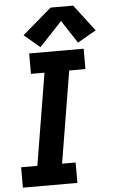

<svg xmlns="http://www.w3.org/2000/svg" viewBox="-63 -1018 623 1060"><g transform="rotate(-5 248.0 -488.5)"><path d="M20 0H322V-113H247L331 -622H421V-735H119V-622H194L110 -113H20ZM184 -764 310 -898 393 -771 481 -822 496 -830 384 -977H259L97 -838Z"/></g></svg>

Font: Iosevka Sparkle XBdObl
Style: Regular
Weight: 800
Italic angle: -9°
Designer: Belleve Invis
Foundry: Belleve Invis
Version: Version 4.5.0; ttfautohint (v1.8.3)